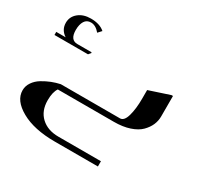

<svg xmlns="http://www.w3.org/2000/svg" viewBox="-147 -630 1134 1083"><g transform="rotate(30 420.0 -88.5)"><path d="M22.9 -276.9H84Q43.9 -303.2 43.9 -349.1Q43.9 -388.2 75 -414.1Q106 -439.9 155.8 -439.9Q213.9 -439.9 246.1 -411.1L225.1 -388.2Q197.8 -420.9 167 -420.9Q139.6 -420.9 126.2 -399.2Q112.8 -377.4 112.8 -341.8Q112.8 -276.9 160.2 -276.9H252.9L253.9 -272L241.2 -256.8H22.9ZM192.9 -34.2H578.1Q605 -34.2 617.9 -80.8Q630.9 -127.4 630.9 -192.9V-249L764.2 -293H773.9V-159.2Q773.9 -130.9 762.5 -104.2Q751 -77.6 727.1 -53.5Q703.1 -29.3 659.4 -14.6Q615.7 0 558.1 0H192.9Q173.8 27.3 173.8 81.1Q173.8 149.9 216.3 189.5Q258.8 229 329.1 229H606V263.2H325.2Q189.9 263.2 106.4 216.3Q22.9 169.4 22.9 103Q22.9 74.7 39.6 50.3Q56.2 25.9 83.3 9.5Q110.4 -6.8 137.7 -17.6Q165 -28.3 192.9 -34.2Z"/></g></svg>

Font: Laureen pro
Style: Bold
Weight: 700
Designer: Ahmed zaza
Foundry: zazatype
Version: Version 1.000